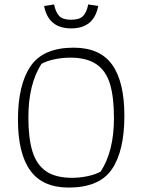

<svg xmlns="http://www.w3.org/2000/svg" viewBox="-20 -837 642 866"><path d="M179 -810 224 -817Q231 -782 247 -765Q263 -748 301 -748Q339 -748 355 -765Q371 -782 378 -817L423 -810Q404 -709 301 -709Q198 -709 179 -810ZM61 -297Q61 -455 118 -538.5Q175 -622 312 -622Q431 -622 486 -545Q541 -468 541 -315Q541 -156 484.5 -73.5Q428 9 290 9Q172 9 116.5 -68Q61 -145 61 -297ZM434 -63Q494 -155 494 -304Q494 -399 476 -458.5Q458 -518 414.5 -547.5Q371 -577 297 -577Q261 -577 225.5 -569.5Q190 -562 167 -549Q108 -457 108 -308Q108 -213 126.5 -153.5Q145 -94 188 -64.5Q231 -35 305 -35Q340 -35 375.5 -42.5Q411 -50 434 -63Z"/></svg>

Font: Athiti Light
Style: Regular
Weight: 300
Designer: CadsonDemak Team
Foundry: CadsonDemak
Version: Version 1.032